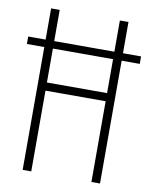

<svg xmlns="http://www.w3.org/2000/svg" viewBox="-81 -775 662 836"><g transform="rotate(10 249.5 -357.0)"><path d="M77 0H115V-357H381V0H419V-543H499V-576H419V-714H381V-576H115V-714H77V-576H0V-543H77ZM115 -393V-543H381V-393Z"/></g></svg>

Font: Noto Sans Thai ExtCond ExtLt
Style: Regular
Weight: 200
Width: 2
Designer: Monotype Design Team
Foundry: Monotype Imaging Inc.
Version: Version 2.002